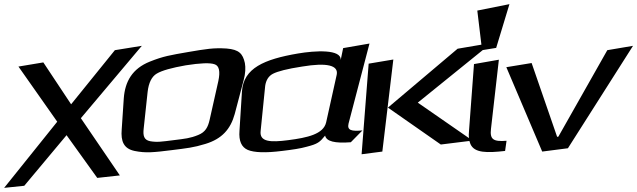

<svg xmlns="http://www.w3.org/2000/svg" viewBox="-168 -710 3073 926"><path d="M108 -123 -148 196 -51 186 153 -58 301 148 410 136 222 -140 516 -489 386 -468 175 -207 41 -409 -79 -389Z M1007 -323C1016 -356 1017 -384 1013 -406C1003 -451 985 -471 925 -476C862 -480 827 -474 739 -459C653 -444 620 -439 555 -413C470 -379 435 -317 429 -236L419 -86C414 -28 429 7 481 18C535 29 573 25 661 14C732 5 765 2 823 -16C902 -40 944 -87 964 -160ZM843 -132C835 -97 823 -73 788 -59C749 -43 725 -41 669 -34C613 -27 590 -23 556 -29C526 -35 521 -56 525 -90L544 -267C549 -311 564 -341 588 -355C613 -370 660 -383 728 -395C798 -406 845 -408 867 -400C889 -393 895 -366 885 -319Z M1513 -114 1614 -500 1487 -478 1475 -420C1480 -474 1351 -466 1269 -452C1105 -424 1007 -381 999 -270L987 -79C983 -30 997 0 1027 13C1058 26 1113 28 1192 18C1243 12 1282 6 1310 -2C1365 -16 1374 -24 1400 -56C1406 -28 1447 -18 1524 -24L1580 -81C1528 -76 1505 -81 1513 -114ZM1222 -34C1137 -23 1083 -25 1089 -78L1111 -296C1115 -323 1127 -343 1148 -354C1171 -366 1217 -378 1289 -389C1409 -409 1465 -395 1456 -350L1405 -120C1392 -63 1315 -46 1222 -34Z M2111 -32 1847 -215 2203 -503 2039 -475 1703 -191 1958 -13ZM1676 21 1729 -423 1610 -403 1576 34Z M2200 -89 2238 -422 2118 -401 2094 -79C2091 -52 2094 -31 2101 -15C2120 28 2180 28 2268 18L2275 -31C2210 -26 2194 -38 2200 -89ZM2225 -479 2289 -690 2134 -659 2157 -468Z M2885 -489 2761 -468 2525 -51 2519 -50 2396 -406 2274 -386 2447 21 2571 5Z"/></svg>

Font: Gamestation Warped
Style: Italic
Weight: 400
Designer: Jonas Hecksher
Foundry: Jonas Hecksher, Playtypeª, e-types AS
Version: Version 1.003